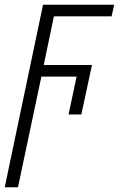

<svg xmlns="http://www.w3.org/2000/svg" viewBox="-36 -552 503 812"><path d="M-16 240 146 -532H447L436 -483H192L149 -277H353L308 -68H254L288 -228H139L40 240Z"/></svg>

Font: Noto Sans Display Light
Style: Italic
Weight: 300
Italic angle: -12°
Designer: Monotype Design Team
Foundry: Monotype Imaging Inc.
Version: Version 2.003